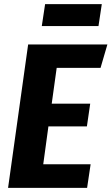

<svg xmlns="http://www.w3.org/2000/svg" viewBox="-20 -908 539 928"><path d="M499 -693 466 -580H254L230 -407H416L400 -297H214L189 -114H418L401 0H19L116 -693ZM456 -782H182L198 -888H472Z"/></svg>

Font: Fira Sans Condensed
Style: Bold Italic
Weight: 700
Width: 3
Italic angle: -8°
Designer: Carrois Corporate & Edenspiekermann AG
Foundry: Carrois Corporate GbR & Edenspiekermann AG
Version: Version 4.203